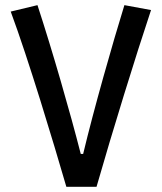

<svg xmlns="http://www.w3.org/2000/svg" viewBox="-20 -723 626 743"><path d="M236.8 0H353.5C414.1 -211.9 505.4 -507.3 564.5 -684.1L461.4 -703.1C415.5 -554.7 343.3 -301.3 301.8 -127.4H292.5C251.5 -288.1 182.1 -528.8 125 -703.1L21.5 -678.2C90.8 -491.2 185.1 -177.7 236.8 0Z"/></svg>

Font: Cascadia Mono NF
Style: Regular
Weight: 400
Monospace: yes
Designer: Aaron Bell
Foundry: Saja Typeworks
Version: Version 2404.023